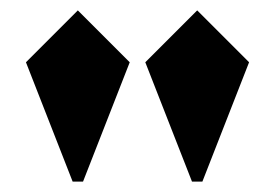

<svg xmlns="http://www.w3.org/2000/svg" viewBox="-20 -830 530 370"><path d="M120 -480 30 -710 130 -810 230 -710 140 -480ZM350 -480 260 -710 360 -810 460 -710 370 -480Z"/></svg>

Font: Rowdies
Style: Bold
Weight: 700
Designer: Jaikishan Patel
Version: Version 1.000; ttfautohint (v1.8.3)